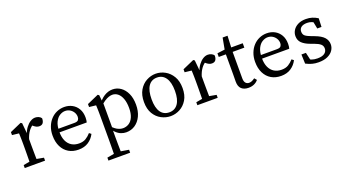

<svg xmlns="http://www.w3.org/2000/svg" viewBox="-58 -1250 3859 2130"><g transform="rotate(-20 1871.5 -185.0)"><path d="M115 0Q116 -23 116.5 -60.5Q117 -98 117.5 -138.5Q118 -179 118 -210V-257Q118 -285 117.5 -305.5Q117 -326 116.5 -344.5Q116 -363 115 -383L35 -392V-427L171 -487L186 -477L198 -352V-210Q198 -179 198.5 -138.5Q199 -98 199.5 -60.5Q200 -23 201 0ZM43 0V-35L153 -55H173L283 -35V0ZM158 -278V-345H215L190 -338Q206 -385 230.5 -418Q255 -451 284 -469Q313 -487 342 -487Q364 -487 384 -477.5Q404 -468 413 -453Q413 -418 399 -399Q385 -380 355 -380Q338 -380 323.5 -386.5Q309 -393 295 -404L268 -427L317 -437Q271 -413 242 -374.5Q213 -336 196 -278Z M684 -487Q736 -487 777.5 -464.5Q819 -442 844 -399.5Q869 -357 869 -296Q869 -279 867 -264.5Q865 -250 862 -240H493V-282H731Q767 -282 778.5 -297Q790 -312 790 -333Q790 -362 775.5 -386.5Q761 -411 736 -426.5Q711 -442 679 -442Q647 -442 615 -422.5Q583 -403 562 -360Q541 -317 541 -245Q541 -182 561 -138.5Q581 -95 618 -72.5Q655 -50 705 -50Q753 -50 785.5 -70Q818 -90 845 -121L868 -103Q841 -50 793 -18.5Q745 13 677 13Q610 13 560.5 -16.5Q511 -46 483.5 -101Q456 -156 456 -232Q456 -289 474 -336Q492 -383 523.5 -417Q555 -451 596.5 -469Q638 -487 684 -487Z M1359 -230Q1359 -295 1342.5 -340Q1326 -385 1297.5 -408.5Q1269 -432 1232 -432Q1214 -432 1190.5 -424.5Q1167 -417 1138 -398Q1109 -379 1072 -343L1063 -361Q1107 -427 1155 -457Q1203 -487 1254 -487Q1307 -487 1350 -457Q1393 -427 1418.5 -371.5Q1444 -316 1444 -239Q1444 -162 1417 -105.5Q1390 -49 1344 -18Q1298 13 1239 13Q1209 13 1178.5 1.5Q1148 -10 1119 -38.5Q1090 -67 1063 -119L1072 -135Q1111 -86 1147.5 -64Q1184 -42 1221 -42Q1259 -42 1290.5 -62Q1322 -82 1340.5 -124Q1359 -166 1359 -230ZM1077 185 1200 205V240H944V205L1057 185ZM1028 30V-257Q1028 -285 1027.5 -305.5Q1027 -326 1026.5 -344.5Q1026 -363 1025 -383L945 -392V-427L1081 -487L1096 -477L1104 -392L1108 -390V-78L1105 -72V28Q1105 63 1105.5 98.5Q1106 134 1106.5 169.5Q1107 205 1108 240H1025Q1026 205 1026.5 170Q1027 135 1027.5 100Q1028 65 1028 30Z M1764 13Q1707 13 1654.5 -14.5Q1602 -42 1569 -97Q1536 -152 1536 -235Q1536 -318 1569 -374Q1602 -430 1654.5 -458.5Q1707 -487 1764 -487Q1821 -487 1873 -458.5Q1925 -430 1958.5 -374Q1992 -318 1992 -235Q1992 -152 1958.5 -97Q1925 -42 1873 -14.5Q1821 13 1764 13ZM1764 -32Q1829 -32 1865.5 -83.5Q1902 -135 1902 -235Q1902 -336 1865.5 -389Q1829 -442 1764 -442Q1697 -442 1661.5 -389Q1626 -336 1626 -235Q1626 -135 1661.5 -83.5Q1697 -32 1764 -32Z M2153 0Q2154 -23 2154.5 -60.5Q2155 -98 2155.5 -138.5Q2156 -179 2156 -210V-257Q2156 -285 2155.5 -305.5Q2155 -326 2154.5 -344.5Q2154 -363 2153 -383L2073 -392V-427L2209 -487L2224 -477L2236 -352V-210Q2236 -179 2236.5 -138.5Q2237 -98 2237.5 -60.5Q2238 -23 2239 0ZM2081 0V-35L2191 -55H2211L2321 -35V0ZM2196 -278V-345H2253L2228 -338Q2244 -385 2268.5 -418Q2293 -451 2322 -469Q2351 -487 2380 -487Q2402 -487 2422 -477.5Q2442 -468 2451 -453Q2451 -418 2437 -399Q2423 -380 2393 -380Q2376 -380 2361.5 -386.5Q2347 -393 2333 -404L2306 -427L2355 -437Q2309 -413 2280 -374.5Q2251 -336 2234 -278Z M2611 -474H2789V-422H2611ZM2651 -111Q2651 -72 2666.5 -54.5Q2682 -37 2707 -37Q2724 -37 2740 -44Q2756 -51 2775 -65L2798 -38Q2779 -14 2749.5 -0.5Q2720 13 2682 13Q2630 13 2600 -14.5Q2570 -42 2570 -100Q2570 -118 2570.5 -136.5Q2571 -155 2571 -184V-422H2487V-465L2611 -481L2571 -448L2601 -610H2659L2651 -435Z M3075 -487Q3127 -487 3168.5 -464.5Q3210 -442 3235 -399.5Q3260 -357 3260 -296Q3260 -279 3258 -264.5Q3256 -250 3253 -240H2884V-282H3122Q3158 -282 3169.5 -297Q3181 -312 3181 -333Q3181 -362 3166.5 -386.5Q3152 -411 3127 -426.5Q3102 -442 3070 -442Q3038 -442 3006 -422.5Q2974 -403 2953 -360Q2932 -317 2932 -245Q2932 -182 2952 -138.5Q2972 -95 3009 -72.5Q3046 -50 3096 -50Q3144 -50 3176.5 -70Q3209 -90 3236 -121L3259 -103Q3232 -50 3184 -18.5Q3136 13 3068 13Q3001 13 2951.5 -16.5Q2902 -46 2874.5 -101Q2847 -156 2847 -232Q2847 -289 2865 -336Q2883 -383 2914.5 -417Q2946 -451 2987.5 -469Q3029 -487 3075 -487Z M3510 13Q3468 13 3433.5 3.5Q3399 -6 3362 -25L3358 -134H3411L3438 -16L3389 -39V-73Q3415 -53 3445 -42.5Q3475 -32 3512 -32Q3570 -32 3597.5 -53.5Q3625 -75 3625 -109Q3625 -141 3602 -160.5Q3579 -180 3532 -197L3486 -214Q3431 -234 3398 -265.5Q3365 -297 3365 -348Q3365 -384 3385 -416Q3405 -448 3443.5 -467.5Q3482 -487 3537 -487Q3578 -487 3611 -476.5Q3644 -466 3676 -446L3672 -345H3622L3602 -446L3638 -430V-404Q3614 -423 3588.5 -432.5Q3563 -442 3536 -442Q3490 -442 3466 -423.5Q3442 -405 3442 -373Q3442 -339 3463 -322Q3484 -305 3535 -286L3565 -275Q3640 -247 3671.5 -211.5Q3703 -176 3703 -129Q3703 -92 3681.5 -59.5Q3660 -27 3617 -7Q3574 13 3510 13Z"/></g></svg>

Font: Adobe Variable Font Prototype
Style: Regular
Weight: 389
Designer: Frank Grießhammer
Foundry: Adobe
Version: Version 1.004;hotconv 1.0.113;makeotfexe 2.5.65598